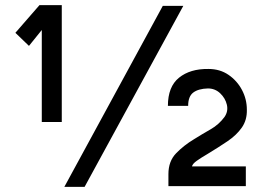

<svg xmlns="http://www.w3.org/2000/svg" viewBox="-20 -723 1023 749"><path d="M221 -247H143V-606L93 -544L40 -595L134 -703H221ZM695 -700 310 6H231L615 -700ZM637 3V-44Q637 -94 667 -125Q697 -156 737 -180Q769 -200 801.5 -218.5Q834 -237 856 -267Q871 -289 865 -314.5Q859 -340 839 -359Q819 -378 791 -378Q754 -377 734 -362Q714 -347 714 -310H635Q635 -385 678.5 -420Q722 -455 793 -454Q838 -454 871.5 -431Q905 -408 924 -372Q943 -336 943 -295Q944 -255 923.5 -225.5Q903 -196 867.5 -172Q832 -148 789 -122Q765 -108 748 -96Q731 -84 729 -74H939V3Z"/></svg>

Font: Kulim Park
Style: Bold
Weight: 700
Designer: Noponies / Dale Sattler
Foundry: Noponies
Version: Version 1.000; ttfautohint (v1.8.3)